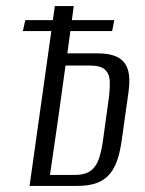

<svg xmlns="http://www.w3.org/2000/svg" viewBox="-20 -610 477 630"><path d="M77 0 160 -590H222L201 -435H300Q342 -435 366.5 -422Q391 -409 399.5 -381.5Q408 -354 402 -310L379 -147Q373 -105 362 -77Q351 -49 333.5 -32Q316 -15 291.5 -7.5Q267 0 233 0ZM144 -36H226Q258 -36 276.5 -49Q295 -62 304 -87.5Q313 -113 318 -150L338 -295Q341 -322 340 -345Q339 -368 324.5 -381.5Q310 -395 274 -395H195Q183 -306 170 -215Q157 -124 144 -36ZM55 -508 63 -544H355L348 -508Z"/></svg>

Font: Alumni Sans
Style: Italic
Weight: 400
Italic angle: -8°
Version: Version 1.016